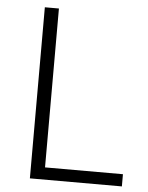

<svg xmlns="http://www.w3.org/2000/svg" viewBox="-52 -772 627 815"><g transform="rotate(5 261.0 -364.5)"><path d="M106 0H498V-52H166V-729H106Z"/></g></svg>

Font: Noto Sans CJK Light
Style: Regular
Weight: 300
Designer: Ryoko NISHIZUKA (kana & ideographs); Paul D. Hunt (Latin, Greek & Cyrillic); Wenlong ZHANG (bopomofo); Sandoll Communica
Foundry: Adobe Systems Incorporated
Version: Version 1.000;PS 1;hotconv 1.0.78;makeotf.lib2.5.61930